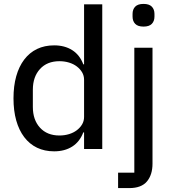

<svg xmlns="http://www.w3.org/2000/svg" viewBox="-20 -762 882 982"><path d="M410 -85H406Q388 -37 349.5 -12.5Q311 12 257 12Q208 12 169.5 -6.5Q131 -25 104 -60.5Q77 -96 63 -146Q49 -196 49 -259Q49 -322 63 -372Q77 -422 104 -457.5Q131 -493 169.5 -511.5Q208 -530 257 -530Q311 -530 349.5 -505.5Q388 -481 406 -433H410V-740H503V0H410ZM284 -69Q310 -69 333 -76Q356 -83 373 -96Q390 -109 400 -126Q410 -143 410 -164V-354Q410 -375 400 -392Q390 -409 373 -422Q356 -435 333 -442Q310 -449 284 -449Q221 -449 184.5 -409Q148 -369 148 -303V-215Q148 -149 184.5 -109Q221 -69 284 -69Z M667 -518H760V75Q760 132 731.5 166Q703 200 641 200H584V121H667ZM714 -626Q685 -626 671.5 -640Q658 -654 658 -677V-691Q658 -714 671.5 -728Q685 -742 714 -742Q743 -742 756.5 -728Q770 -714 770 -691V-677Q770 -654 756.5 -640Q743 -626 714 -626Z"/></svg>

Font: IBM Plex Sans Thai Looped Text
Style: Regular
Weight: 450
Designer: Mike Abbink, Paul van der Laan, Pieter van Rosmalen, Ben Mitchell, Mark Frömberg
Foundry: Bold Monday
Version: Version 1.1